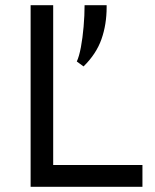

<svg xmlns="http://www.w3.org/2000/svg" viewBox="-20 -720 599 740"><path d="M98 0V-700H185V-84H529V0ZM302 -464 276 -483Q285 -502 291.8 -538Q298.5 -574 302.2 -617Q306 -660 306 -700H391V-692Q391 -625.5 371 -568.8Q351 -512 302 -464Z"/></svg>

Font: Overpass
Style: Regular
Weight: 400
Designer: Delve Withrington, Dave Bailey, Thomas Jockin
Foundry: Delve Fonts LLC
Version: Version 4.000